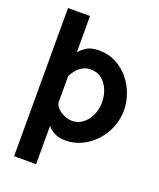

<svg xmlns="http://www.w3.org/2000/svg" viewBox="-165 -811 932 1124"><g transform="rotate(20 300.5 -248.5)"><path d="M311 24Q266 24 237 7Q208 -10 198 -27V213H61V-710H198V-483Q211 -502 239.5 -520.5Q268 -539 319 -539Q378 -539 425 -514Q472 -489 505.5 -448Q539 -407 556.5 -357Q574 -307 574 -256Q573 -201 552.5 -150.5Q532 -100 496 -61Q460 -22 412.5 1Q365 24 311 24ZM311 -418Q284 -418 263 -407Q242 -396 226 -378Q210 -360 198 -336V-176Q198 -162 207.5 -148Q217 -134 233 -122.5Q249 -111 268.5 -104Q288 -97 307 -97Q335 -97 358.5 -109.5Q382 -122 399.5 -144.5Q417 -167 427 -196Q437 -225 437 -258Q437 -301 421.5 -337.5Q406 -374 378 -396Q350 -418 311 -418Z"/></g></svg>

Font: YasnoRaleway
Style: Bold
Weight: 700
Designer: Matt McInerney, Pablo Impallari, Rodrigo Fuenzalida
Foundry: Matt McInerney, Pablo Impallari, Rodrigo Fuenzalida
Version: Version 4.026